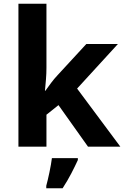

<svg xmlns="http://www.w3.org/2000/svg" viewBox="-20 -780 660 1021"><path d="M227 -420Q227 -389 224.5 -358.5Q222 -328 219 -297H221Q236 -318 252 -339.5Q268 -361 286 -380L439 -546H607L390 -309L620 0H448L291 -221L227 -170V0H78V-760H227ZM394 71Q379 104 359 142.5Q339 181 313 221H226V208Q234 179 243 136Q252 93 256 61H394Z"/></svg>

Font: Noto Sans Kannada
Style: Bold
Weight: 700
Designer: Jelle Bosma - Monotype Design Team
Foundry: Monotype Imaging Inc.
Version: Version 2.005; ttfautohint (v1.8.4.7-5d5b)